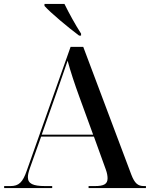

<svg xmlns="http://www.w3.org/2000/svg" viewBox="-20 -951 758 971"><path d="M380 -771H390V-781C362 -824 328 -886 306 -931H205V-921C236 -886 325 -812 380 -771ZM1 0H244V-10H208C147 -10 121 -22 121 -55C121 -68 125 -83 132 -103L188 -260H455L515 -94C522 -75 524 -60 524 -49C524 -20 505 -10 460 -10H428V0H718V-10H708C677 -10 661 -24 644 -68L401 -714H337L115 -87C95 -29 75 -10 33 -10H1ZM191 -270 264 -477C287 -542 303 -588 322 -644C336 -591 358 -525 381 -462L451 -270Z"/></svg>

Font: Noto Serif Display Medium
Style: Regular
Weight: 500
Designer: Monotype Design Team
Foundry: Monotype Imaging Inc.
Version: Version 2.009